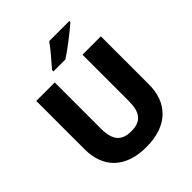

<svg xmlns="http://www.w3.org/2000/svg" viewBox="-250 -1089 1257 1257"><g transform="rotate(-45 378.0 -460.5)"><path d="M602 -921V-931H416C385 -886 327 -821 295 -784V-771H406C459 -805 560 -883 602 -921ZM677 -267V-714H507V-286C507 -179 469 -133 379 -133C294 -133 250 -175 250 -285V-714H79V-266C79 -95 183 10 375 10C578 10 677 -104 677 -267Z"/></g></svg>

Font: Noto Sans Gurmukhi ExtraBold
Style: Regular
Weight: 800
Designer: Jelle Bosma - Monotype Design Team
Foundry: Monotype Imaging Inc.
Version: Version 2.004